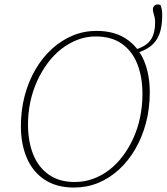

<svg xmlns="http://www.w3.org/2000/svg" viewBox="-20 -830 750 864"><path d="M313 14Q235 14 181.5 -21Q128 -56 101 -118.5Q74 -181 74 -262Q74 -334 91 -398.5Q108 -463 139 -516.5Q170 -570 212.5 -609Q255 -648 306 -669.5Q357 -691 414 -691Q494 -691 547.5 -655.5Q601 -620 627.5 -558Q654 -496 654 -415Q654 -342 637 -277.5Q620 -213 589 -159.5Q558 -106 515.5 -67Q473 -28 422 -7Q371 14 313 14ZM317 -11Q359 -11 398 -25Q437 -39 471 -65Q505 -91 532.5 -127.5Q560 -164 580 -208Q600 -252 610.5 -302.5Q621 -353 621 -407Q621 -484 598 -542Q575 -600 528.5 -633Q482 -666 410 -666Q368 -666 329 -651Q290 -636 256 -609.5Q222 -583 194.5 -546Q167 -509 147 -465Q127 -421 116.5 -371.5Q106 -322 106 -270Q106 -194 129 -136Q152 -78 199 -44.5Q246 -11 317 -11ZM589 -590V-607Q620 -616 640 -631.5Q660 -647 669 -671.5Q678 -696 678 -730Q678 -743 675.5 -753.5Q673 -764 670.5 -772Q668 -780 668 -788Q668 -798 674.5 -804Q681 -810 690 -810Q695 -810 698 -809Q701 -808 703 -806Q705 -800 707.5 -790Q710 -780 710 -761Q710 -710 697 -676Q684 -642 657 -621.5Q630 -601 589 -590Z"/></svg>

Font: Source Serif 4 ExtraLight
Style: Italic
Weight: 250
Italic angle: -12°
Designer: Frank Grießhammer
Foundry: Adobe Systems Incorporated
Version: Version 4.004;hotconv 1.0.116;makeotfexe 2.5.65601